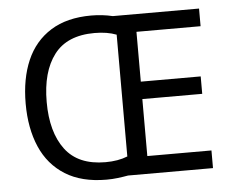

<svg xmlns="http://www.w3.org/2000/svg" viewBox="-52 -786 1032 856"><g transform="rotate(-5 464.0 -357.5)"><path d="M386 -725Q436 -725 482 -714H868V-635H581V-412H849V-334H581V-79H868V0H488Q466 4 441.5 7Q417 10 391 10Q280 10 206.5 -36Q133 -82 97 -165Q61 -248 61 -359Q61 -470 96.5 -552Q132 -634 204.5 -679.5Q277 -725 386 -725ZM394 -646Q271 -646 213 -569.5Q155 -493 155 -358Q155 -223 213 -145.5Q271 -68 393 -68Q450 -68 492 -85V-630Q451 -646 394 -646Z"/></g></svg>

Font: Noto Sans Old North Arabian
Style: Regular
Weight: 400
Designer: Monotype Design Team
Foundry: Monotype Imaging Inc.
Version: Version 2.001; ttfautohint (v1.8.4.7-5d5b)